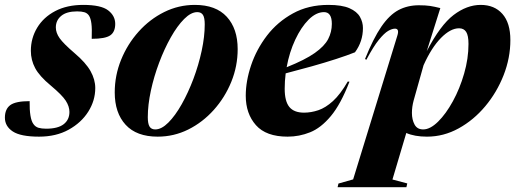

<svg xmlns="http://www.w3.org/2000/svg" viewBox="-38 -545 2112 784"><path d="M83 -132Q82 -60.5 98.5 -38.5Q106.5 -27 119.2 -23.2Q132 -19.5 150 -19.5Q198.5 -19.5 222 -37.8Q245.5 -56 245.5 -88Q245.5 -110.5 230.5 -133.8Q215.5 -157 169.5 -195.5Q123 -234 105.5 -267Q88 -300 88 -337.5Q88 -389 113.8 -431.8Q139.5 -474.5 187.5 -499.8Q235.5 -525 302 -525Q374.5 -525 403.5 -502.8Q432.5 -480.5 432.5 -447.5Q432.5 -414.5 412 -400.5Q391.5 -386.5 336.5 -386.5Q338 -428.5 335.2 -449.2Q332.5 -470 325.5 -481Q318.5 -491.5 306.8 -495Q295 -498.5 277 -498.5Q234 -498.5 212 -480.2Q190 -462 190 -433Q190 -411 205.5 -389Q221 -367 266.5 -328Q312.5 -289 331.8 -254.5Q351 -220 351 -185.5Q351 -134.5 322.5 -89.2Q294 -44 242.5 -15.5Q191 13 121.5 13Q46.5 13 14.2 -8.2Q-18 -29.5 -18 -64.5Q-18 -99.5 4 -115.8Q26 -132 83 -132Z M757.5 -525Q843.5 -525 888 -476.5Q932.5 -428 932.5 -344.5Q932.5 -275 906.5 -211Q880.5 -147 835 -96.2Q789.5 -45.5 730.8 -16.2Q672 13 606 13Q519.5 13 475 -35.5Q430.5 -84 430.5 -167.5Q430.5 -237 456.5 -301Q482.5 -365 528 -415.8Q573.5 -466.5 632.5 -495.8Q691.5 -525 757.5 -525ZM596 -16.5Q621.5 -16.5 649.5 -44.5Q677.5 -72.5 704 -119.5Q730.5 -166.5 751.8 -223Q773 -279.5 785.5 -337.5Q798 -395.5 798 -445.5Q798 -472.5 790.8 -484Q783.5 -495.5 767.5 -495.5Q742 -495.5 714 -467.5Q686 -439.5 659.5 -392.5Q633 -345.5 611.8 -289Q590.5 -232.5 578 -174.5Q565.5 -116.5 565.5 -66.5Q565.5 -39.5 572.8 -28Q580 -16.5 596 -16.5Z M1389 -211.5Q1353.5 -119.5 1313 -71Q1272.5 -22.5 1228.2 -4.8Q1184 13 1136.5 13Q1048.5 13 1007 -34Q965.5 -81 965.5 -154Q965.5 -214 987.5 -279Q1009.5 -344 1052.2 -399.8Q1095 -455.5 1158 -490.2Q1221 -525 1303 -525Q1358 -525 1388.8 -511.5Q1419.5 -498 1431.8 -476.2Q1444 -454.5 1444 -430.5Q1444 -375.5 1411.5 -331.5Q1380.5 -319 1334.2 -304Q1288 -289 1234.5 -274Q1181 -259 1128.5 -245.5Q1124.5 -213.5 1124.5 -182.5Q1124.5 -131.5 1143.5 -108.2Q1162.5 -85 1203.5 -85Q1232.5 -85 1262 -95Q1291.5 -105 1321.5 -132.2Q1351.5 -159.5 1382 -212ZM1285 -495.5Q1253 -495.5 1222.2 -464.8Q1191.5 -434 1167.5 -382.8Q1143.5 -331.5 1132.5 -270.5Q1207.5 -300.5 1247.2 -328.5Q1287 -356.5 1302 -385.5Q1317 -414.5 1317 -447.5Q1317 -495.5 1285 -495.5Z M1625 204 1621.5 219.5H1340.5L1344 204.5L1404 187.5L1584.5 -399.5Q1593.5 -428 1575 -428Q1563 -428 1547 -418.8Q1531 -409.5 1509 -382.5Q1487 -355.5 1458 -301L1452.5 -304Q1486.5 -388.5 1519.2 -436.2Q1552 -484 1589 -503.8Q1626 -523.5 1672.5 -523.5Q1700 -523.5 1718 -520.8Q1736 -518 1760 -512L1704.5 -336Q1760 -442.5 1814.2 -483.8Q1868.5 -525 1925 -525Q1981 -525 2013.5 -488.2Q2046 -451.5 2046 -381.5Q2046 -308.5 2018.5 -238.2Q1991 -168 1943.5 -111.2Q1896 -54.5 1834.8 -20.8Q1773.5 13 1705.5 13Q1655 13 1621 -2L1564.5 188ZM1651 -134.5Q1644 -108.5 1644 -84Q1644 -56.5 1654.8 -36.5Q1665.5 -16.5 1690 -16.5Q1718.5 -16.5 1750.8 -48.2Q1783 -80 1811.2 -131.5Q1839.5 -183 1857.2 -244.5Q1875 -306 1875 -365.5Q1875 -400 1865.5 -414.8Q1856 -429.5 1836.5 -429.5Q1801.5 -429.5 1762.8 -390.2Q1724 -351 1691.5 -278.5Z"/></svg>

Font: Newsreader Display
Style: Bold Italic
Weight: 700
Italic angle: -17°
Designer: Hugues Gentile
Foundry: Production Type
Version: Version 1.001